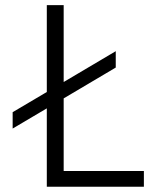

<svg xmlns="http://www.w3.org/2000/svg" viewBox="-20 -713 626 733"><path d="M28.3 -222.2V-284.7L158.7 -361.8V-693.4H223.1V-399.9L421.9 -517.6V-455.1L223.1 -337.4V-60.1H529.3V0H158.7V-299.3Z"/></svg>

Font: CaskaydiaCove NFP Light
Style: Regular
Weight: 300
Designer: Aaron Bell
Foundry: Saja Typeworks
Version: Version 2111.001; VTT 6.35;Nerd Fonts 3.1.1